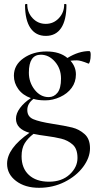

<svg xmlns="http://www.w3.org/2000/svg" viewBox="-20 -648 479 951"><path d="M146 15.1Q118.2 36.1 102.5 61.5Q86.9 86.9 86.9 126Q86.9 185.1 123 218.5Q159.2 252 222.7 252Q286.1 252 325 216.1Q363.8 180.2 363.8 134.5Q363.8 88.9 339.8 67.9Q315.9 46.9 283 38.8Q250 30.8 211.9 25.9Q173.8 21 146 15.1ZM182.1 -377Q123 -377 123 -288.1Q123 -240.2 151.6 -203.6Q180.2 -167 221.2 -167Q247.1 -167 264.6 -188.5Q282.2 -210 282.2 -259Q282.2 -308.1 252.2 -342.5Q222.2 -377 182.1 -377ZM421.9 -395Q429.2 -395 429.2 -376.5Q429.2 -357.9 425.5 -344.5Q421.9 -331.1 418 -333Q378.9 -349.1 361.1 -349.1Q343.3 -349.1 329.1 -347.2Q356 -317.4 356 -279.5Q356 -241.7 335 -212.9Q314 -184.1 277.6 -167.5Q241.2 -150.9 204.8 -150.9Q168.5 -150.9 146 -158.2Q115.2 -135.3 115.2 -102.8Q115.2 -70.3 145 -57.6Q174.8 -44.9 239 -34.9Q303.2 -24.9 337.6 -16.4Q372.1 -7.8 398.9 16.1Q425.8 40 425.8 86.4Q425.8 132.8 391.8 178.5Q357.9 224.1 300 253.2Q242.2 282.2 173.1 282.2Q104 282.2 59.6 248.5Q15.1 214.8 15.1 163.1Q15.1 86.9 126 9.8Q59.1 -9.3 59.1 -60.1Q59.1 -85.9 79.1 -113Q99.1 -140.1 132.8 -162.1Q92.8 -176.3 70.8 -206.5Q48.8 -236.8 48.8 -272.9Q48.8 -326.2 96.4 -359.6Q144 -393.1 210 -393.1Q275.9 -393.1 314 -360.8Q369.6 -395 421.9 -395ZM115.2 -626Q115.2 -585.9 141.6 -557.9Q168 -529.8 206.5 -529.8Q245.1 -529.8 271.5 -557.9Q297.9 -585.9 297.9 -626Q297.9 -628.9 303.5 -628.4Q309.1 -627.9 309.1 -624Q309.1 -548.8 283 -509.5Q256.8 -470.2 207 -470.2Q157.2 -470.2 130.6 -509.5Q104 -548.8 104 -624Q104 -627.9 109.6 -628.4Q115.2 -628.9 115.2 -626Z"/></svg>

Font: Cormorant-Medium
Style: Regular
Weight: 500
Designer: Christian Thalmann (Catharsis Fonts)
Version: Version 3.000